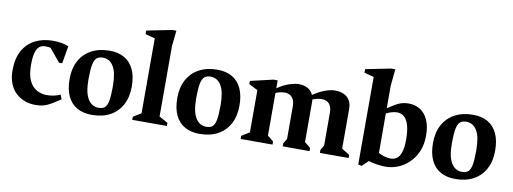

<svg xmlns="http://www.w3.org/2000/svg" viewBox="-59 -1024 3724 1394"><g transform="rotate(10 1802.5 -326.5)"><path d="M231.8 15.6Q192.9 15.6 156.4 2.9Q120 -9.8 90.6 -36.1Q61.3 -62.5 43.8 -104.3Q26.3 -146 26.3 -204.1Q26.3 -291.4 58.5 -349.1Q90.8 -406.7 147.8 -436.2Q204.9 -465.6 279.7 -465.6Q312.6 -465.6 341.3 -460.9Q370 -456.1 394.7 -445.1L372.9 -316.1H349.6L269.6 -412.5Q265.1 -413.9 251.9 -415Q238.8 -416.1 229.6 -416.1Q207.4 -416.1 189.5 -403.7Q171.6 -391.2 161.7 -358.9Q151.7 -326.5 151.7 -265Q151.7 -191.1 173 -148.2Q194.2 -105.4 228.7 -87.2Q263.1 -69.1 300.7 -69.1Q324.9 -69.1 348.7 -73.5Q372.5 -77.9 401.5 -89.6L413.6 -57.6Q381.4 -35.5 357.4 -21.2Q333.5 -6.9 314.2 1.1Q294.9 9.1 275.2 12.4Q255.5 15.6 231.8 15.6Z M648 15.6Q584.8 15.6 539.2 -10.2Q493.6 -36 469.4 -87Q445.3 -138 445.3 -213.9Q445.3 -292.1 475.9 -348.5Q506.6 -404.9 563.3 -435.4Q620 -466 697.9 -466Q761.5 -466 806.4 -440.2Q851.2 -414.4 875.4 -363.2Q899.6 -312 899.6 -236.1Q899.6 -158.2 869.2 -101.9Q838.9 -45.5 782.9 -14.9Q726.9 15.6 648 15.6ZM688 -43.6Q717 -43.6 733.5 -57Q750 -70.4 757.1 -107.7Q764.1 -145.1 764.1 -215.9Q764.1 -313.9 736 -360.9Q707.9 -407.9 656.3 -407.9Q628.9 -407.9 612.2 -393.9Q595.5 -379.9 588.1 -342.6Q580.7 -305.3 580.7 -234.1Q580.7 -136.1 609.7 -89.9Q638.6 -43.6 688 -43.6Z M945 0V-22.9L1003.1 -58.7V-611.1L932.1 -629.9V-656L1117.1 -693H1148.1L1136 -578.9V-58.7L1199.9 -22.9V0Z M1442 15.6Q1378.8 15.6 1333.2 -10.2Q1287.6 -36 1263.4 -87Q1239.3 -138 1239.3 -213.9Q1239.3 -292.1 1269.9 -348.5Q1300.6 -404.9 1357.3 -435.4Q1414 -466 1491.9 -466Q1555.5 -466 1600.4 -440.2Q1645.2 -414.4 1669.4 -363.2Q1693.6 -312 1693.6 -236.1Q1693.6 -158.2 1663.2 -101.9Q1632.9 -45.5 1576.9 -14.9Q1520.9 15.6 1442 15.6ZM1482 -43.6Q1511 -43.6 1527.5 -57Q1544 -70.4 1551.1 -107.7Q1558.1 -145.1 1558.1 -215.9Q1558.1 -313.9 1530 -360.9Q1501.9 -407.9 1450.3 -407.9Q1422.9 -407.9 1406.2 -393.9Q1389.5 -379.9 1382.1 -342.6Q1374.7 -305.3 1374.7 -234.1Q1374.7 -136.1 1403.7 -89.9Q1432.6 -43.6 1482 -43.6Z M1743.9 0V-22.9L1802 -58.7V-370.1L1737.1 -402.9V-426.6L1903.9 -465.6H1934.9V-407.5Q1984.9 -440.6 2025.4 -453.1Q2066 -465.6 2090.1 -465.6Q2130.7 -465.6 2158.3 -449.6Q2185.9 -433.6 2198 -404.6Q2248.4 -438.1 2289.4 -451.9Q2330.5 -465.6 2355.1 -465.6Q2397 -465.6 2425.1 -452.1Q2453.2 -438.6 2467.6 -413.1Q2482 -387.6 2482 -351.6V-58.7L2540.1 -22.9V0H2328.1V-22.9L2349.1 -58.7V-296.9Q2349.1 -330.1 2339.6 -349.9Q2330 -369.6 2313.1 -378.5Q2296.2 -387.4 2274.7 -387.4Q2256.5 -387.4 2239.7 -383.1Q2223 -378.9 2206.4 -372.4Q2207.7 -367.6 2207.9 -362.7Q2208.1 -357.7 2208.1 -351.6V-58.7L2252.1 -22.9V0H2054.3V-22.9L2075.9 -58.7V-296.9Q2075.9 -330.1 2065.9 -349.9Q2055.9 -369.6 2039.1 -378.5Q2022.3 -387.4 2001.1 -387.4Q1984.7 -387.4 1967.1 -383.5Q1949.4 -379.6 1934.9 -372.1V-58.7L1978.9 -22.9V0Z M2617 33.9V-611L2546 -629.9V-656L2731 -693H2762L2749.9 -570.4V-404Q2779.1 -423.5 2802.3 -437.2Q2825.5 -451 2849.1 -458.3Q2872.7 -465.6 2900.9 -465.6Q2949.7 -465.6 2986.8 -442Q3023.9 -418.4 3044.7 -372.4Q3065.6 -326.4 3065.6 -257.7Q3065.6 -190.1 3043.6 -139.3Q3021.5 -88.5 2984.9 -53.9Q2948.4 -19.4 2904.4 -1.9Q2860.4 15.6 2817.1 15.6Q2784.2 15.6 2748.9 10.2Q2713.6 4.7 2688.4 -3.8L2642.9 40.1ZM2750.5 -74.7Q2764.9 -64.5 2791.7 -56.7Q2818.5 -48.9 2839.9 -48.9Q2864.9 -48.9 2884.9 -62.2Q2904.9 -75.6 2916.4 -109.6Q2928 -143.6 2928 -205.1Q2928 -267.1 2916.4 -307.6Q2904.8 -348.1 2883.2 -367.8Q2861.6 -387.4 2829.6 -387.4Q2811.5 -387.4 2792.2 -381.9Q2773 -376.4 2749.9 -365.8Z M3327 15.6Q3263.8 15.6 3218.2 -10.2Q3172.6 -36 3148.4 -87Q3124.3 -138 3124.3 -213.9Q3124.3 -292.1 3154.9 -348.5Q3185.6 -404.9 3242.3 -435.4Q3299 -466 3376.9 -466Q3440.5 -466 3485.4 -440.2Q3530.2 -414.4 3554.4 -363.2Q3578.6 -312 3578.6 -236.1Q3578.6 -158.2 3548.2 -101.9Q3517.9 -45.5 3461.9 -14.9Q3405.9 15.6 3327 15.6ZM3367 -43.6Q3396 -43.6 3412.5 -57Q3429 -70.4 3436.1 -107.7Q3443.1 -145.1 3443.1 -215.9Q3443.1 -313.9 3415 -360.9Q3386.9 -407.9 3335.3 -407.9Q3307.9 -407.9 3291.2 -393.9Q3274.5 -379.9 3267.1 -342.6Q3259.7 -305.3 3259.7 -234.1Q3259.7 -136.1 3288.7 -89.9Q3317.6 -43.6 3367 -43.6Z"/></g></svg>

Font: Ancizar Serif Light
Style: Regular
Weight: 300
Designer: Cesar Puertas, Viviana Monsalve, Julian Moncada, Julian Prieto, Jose Castro, Felipe Aragon, Mariel Hernandez, Sara Alarc
Version: Version 8.100